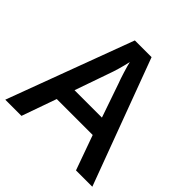

<svg xmlns="http://www.w3.org/2000/svg" viewBox="-185 -874 1031 1031"><g transform="rotate(45 330.5 -358.5)"><path d="M394 -717H267L0 0H123L193 -198H466L537 0H661ZM292 -485Q315 -547 330 -616Q334 -597 347 -555Q360 -513 368 -493L435 -299H227Z"/></g></svg>

Font: OpenSansMMV
Style: Semibold
Weight: 600
Designer: Steve Matteson
Foundry: Ascender Corporation
Version: Version 6.000